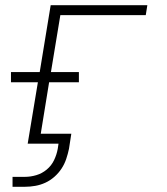

<svg xmlns="http://www.w3.org/2000/svg" viewBox="-20 -550 640 735"><path d="M28 165V127H76Q97 127 119 120.5Q141 114 159 99Q177 84 187 63Q197 42 201 20L204 0H86L125 -235H22V-274H132L174 -530H544L538 -492H211L175 -274H282V-235H168L136 -38H253L244 20Q240 39 233.5 58.5Q227 78 215.5 95.5Q204 113 188 127Q172 141 153.5 149.5Q135 158 115 161.5Q95 165 76 165Z"/></svg>

Font: Iosevka Curly XLtExObl
Style: Regular
Weight: 200
Width: 7
Italic angle: -9°
Monospace: yes
Designer: Belleve Invis
Foundry: Belleve Invis
Version: Version 11.0.1; ttfautohint (v1.8.3)